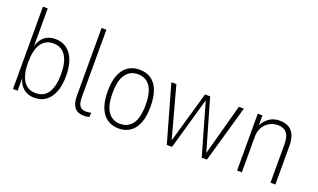

<svg xmlns="http://www.w3.org/2000/svg" viewBox="-75 -1121 2557 1545"><g transform="rotate(20 1203.5 -348.5)"><path d="M266 8Q209 8 171.5 -23Q134 -54 118 -116H121V0H81V-705H122V-372H119Q135 -434 172 -464.5Q209 -495 266 -495Q323 -495 363.5 -465Q404 -435 425.5 -379.5Q447 -324 447 -244Q447 -165 425.5 -108.5Q404 -52 363.5 -22Q323 8 266 8ZM263 -31Q333 -31 368.5 -85.5Q404 -140 404 -243Q404 -347 368 -401.5Q332 -456 263 -456Q193 -456 157.5 -401.5Q122 -347 122 -243Q122 -140 157.5 -85.5Q193 -31 263 -31Z M691 8Q637 8 610 -24.5Q583 -57 583 -123V-705H624V-126Q624 -102 629 -80Q634 -58 649.5 -44Q665 -30 695 -30Q707 -30 719 -32Q731 -34 738 -36L736 2Q720 5 710.5 6.5Q701 8 691 8Z M987 8Q930 8 889 -20Q848 -48 825.5 -104Q803 -160 803 -244Q803 -328 825.5 -384Q848 -440 889 -467.5Q930 -495 987 -495Q1044 -495 1085 -467.5Q1126 -440 1148 -384Q1170 -328 1170 -244Q1170 -160 1148 -104Q1126 -48 1085 -20Q1044 8 987 8ZM986 -31Q1053 -31 1090.5 -82Q1128 -133 1128 -244Q1128 -354 1090.5 -405Q1053 -456 987 -456Q921 -456 883 -405Q845 -354 845 -244Q845 -133 883 -82Q921 -31 986 -31Z M1398 0 1260 -487H1303L1429 -23H1415L1548 -487H1592L1726 -23H1712L1838 -487H1881L1742 0H1697L1569 -448H1571L1443 0Z M2000 0V-487H2040V-391H2036Q2053 -435 2091.5 -465Q2130 -495 2186 -495Q2229 -495 2260.5 -479Q2292 -463 2310 -426.5Q2328 -390 2328 -329V0H2286V-326Q2286 -375 2274 -403Q2262 -431 2239.5 -443.5Q2217 -456 2185 -456Q2146 -456 2113 -437.5Q2080 -419 2060.5 -385.5Q2041 -352 2041 -307V0Z"/></g></svg>

Font: Nunito Sans 10pt Condensed ExtraLight
Style: Regular
Weight: 250
Width: 3
Designer: Vernon Adams
Foundry: Vernon Adams
Version: Version 3.101;gftools[0.9.27]